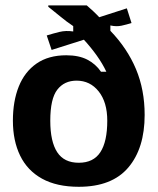

<svg xmlns="http://www.w3.org/2000/svg" viewBox="-20 -687 590 719"><path d="M275 12.5Q192.5 12.5 137.5 -17.9Q82.5 -48.3 55.4 -104.2Q28.3 -160 28.3 -235Q28.3 -308.3 50.4 -363.3Q72.5 -418.3 117.1 -449.2Q161.7 -480 228.3 -480Q275 -480 306.7 -463.8Q338.3 -447.5 358.3 -418.3H378.3Q364.2 -448.3 342.5 -478.8Q320.8 -509.2 294.2 -538.3L173.3 -500L155 -554.2Q179.2 -561.7 202.9 -567.5Q226.7 -573.3 254.2 -569.2V-589.2Q229.2 -605.8 206.7 -624.6Q184.2 -643.3 160.8 -661.7V-666.7H305Q317.5 -655.8 329.2 -645Q340.8 -634.2 351.7 -622.5L455 -655.8L472.5 -600.8Q454.2 -595 435 -590.8Q415.8 -586.7 393.3 -591.7V-571.7Q456.7 -505.8 489.2 -428.3Q521.7 -350.8 521.7 -256.7Q521.7 -131.7 460.4 -59.6Q399.2 12.5 275 12.5ZM275 -77.5Q330 -77.5 355.8 -117.1Q381.7 -156.7 381.7 -235Q381.7 -304.2 349.6 -344.6Q317.5 -385 266.7 -385Q220.8 -385 194.6 -351.2Q168.3 -317.5 168.3 -235Q168.3 -156.7 194.2 -117.1Q220 -77.5 275 -77.5Z"/></svg>

Font: Familjen Grotesk Variable
Style: Regular
Weight: 400
Designer: Anders Wikstroem, Jonas Baeckman, Matilda Gysing, Kristian Moeller
Foundry: Familjen STHLM AB
Version: Version 2.000